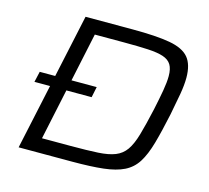

<svg xmlns="http://www.w3.org/2000/svg" viewBox="-100 -805 1003 921"><g transform="rotate(15 401.5 -344.0)"><path d="M59 -323 71 -376H354L343 -323ZM67 0 215 -688H449Q567 -688 634 -676Q701 -664 729.5 -630Q758 -596 758 -530Q758 -495 750 -448.5Q742 -402 730 -342Q711 -252 693.5 -190.5Q676 -129 652 -91Q628 -53 588.5 -33.5Q549 -14 487.5 -7Q426 0 333 0ZM164 -71H308Q389 -71 441.5 -74Q494 -77 526.5 -90Q559 -103 579 -131.5Q599 -160 614 -211.5Q629 -263 647 -344Q659 -400 666.5 -443Q674 -486 674 -516Q674 -552 661.5 -572.5Q649 -593 620.5 -602.5Q592 -612 544 -614.5Q496 -617 425 -617H280Z"/></g></svg>

Font: Saira Expanded
Style: Italic
Weight: 400
Width: 7
Italic angle: -12°
Designer: Hector Gatti with collaboration of the Omnibus-Type team
Foundry: Omnibus-Type
Version: Version 1.101